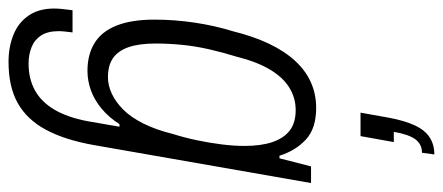

<svg xmlns="http://www.w3.org/2000/svg" viewBox="-318 -541 1038 450"><g transform="rotate(90 201.0 -316.0)"><path d="M121 183Q86 183 57.5 171.5Q29 160 12.5 136Q-4 112 -4 76Q-4 68 -3 58Q-2 48 0 33H52Q51 42 50 50Q49 58 49 65Q49 91 59 106.5Q69 122 86.5 129Q104 136 125 136Q161 136 188 121Q215 106 233 75.5Q251 45 260 -2Q263 -21 266.5 -39.5Q270 -58 273 -77H267Q251 -52 230.5 -35Q210 -18 187.5 -10Q165 -2 142 -2Q104 -2 77 -18.5Q50 -35 36 -70Q22 -105 22 -159Q22 -206 29 -253Q36 -300 49 -342Q73 -439 118.5 -488.5Q164 -538 229 -538Q277 -538 303 -514Q329 -490 341 -452H347L366 -526H405L316 -17Q304 51 280 95.5Q256 140 217.5 161.5Q179 183 121 183ZM157 -50Q176 -50 195.5 -59Q215 -68 233 -86Q251 -104 265.5 -133Q280 -162 290 -202Q299 -231 305 -260Q311 -289 314.5 -317Q318 -345 318 -370Q318 -409 309 -435.5Q300 -462 282 -476Q264 -490 234 -490Q206 -490 182 -475.5Q158 -461 139.5 -430.5Q121 -400 109 -352Q99 -320 91.5 -287Q84 -254 81 -222.5Q78 -191 78 -162Q78 -123 86.5 -98.5Q95 -74 112 -62Q129 -50 157 -50ZM338 -815 334 -786Q314 -786 302.5 -770.5Q291 -755 285 -720H309L295 -642H240L252 -709Q259 -746 270 -769.5Q281 -793 298 -804Q315 -815 338 -815Z"/></g></svg>

Font: Archivo Condensed ExtraLight
Style: Italic
Weight: 250
Width: 3
Italic angle: -10°
Designer: Hector Gatti
Foundry: Omnibus-Type
Version: Version 2.001